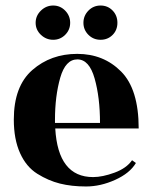

<svg xmlns="http://www.w3.org/2000/svg" viewBox="-20 -665 555 695"><path d="M482 -200H180Q190 -24 317 -24Q351 -24 394.5 -40Q438 -56 458 -85L472 -75Q450 -38 397 -14Q344 10 291.5 10Q239 10 197 -0.5Q155 -11 115 -36Q75 -61 52.5 -111Q30 -161 30 -232Q30 -353 97 -411.5Q164 -470 259.5 -470Q355 -470 418.5 -406Q482 -342 482 -200ZM179 -220H342Q342 -312 322.5 -381Q303 -450 260 -450Q217 -450 198 -383.5Q179 -317 179 -231ZM234 -582.5Q234 -557 216 -539Q198 -521 172.5 -521Q147 -521 128 -539Q109 -557 109 -582.5Q109 -608 128 -626.5Q147 -645 172.5 -645Q198 -645 216 -626.5Q234 -608 234 -582.5ZM405 -582.5Q405 -556 387.5 -538.5Q370 -521 344 -521Q318 -521 300 -539Q282 -557 282 -582.5Q282 -608 300 -626.5Q318 -645 344 -645Q370 -645 387.5 -627Q405 -609 405 -582.5Z"/></svg>

Font: Rozha One
Style: Regular
Weight: 400
Designer: Tim Donaldson, Indian Type Foundry
Foundry: Indian Type Foundry
Version: Version 1.301;PS 1.0;hotconv 1.0.78;makeotf.lib2.5.61930; tt